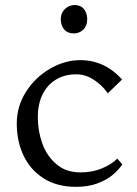

<svg xmlns="http://www.w3.org/2000/svg" viewBox="-20 -714 529 744"><path d="M45 -235Q45 -303.2 81.6 -359.6Q118.2 -416 175.1 -448.5Q232 -481 291 -481Q323 -481 351.5 -472.5Q380 -464 404.5 -448Q429 -432 449 -410L453 -406L397.8 -352.5Q396.8 -354.5 394.8 -356.5Q374.5 -384.8 342.9 -405.4Q311.2 -426 275.2 -426Q229.5 -426 195.8 -405Q162 -384 144.2 -346.8Q126.5 -309.5 126.5 -260.5Q126.5 -206.8 143.9 -158.2Q161.2 -109.8 198.4 -77.9Q235.5 -46 291.5 -46Q337.5 -46 373.6 -60.9Q409.8 -75.8 432 -97Q433.8 -98.2 434.8 -99.2L453.8 -77.2L452.8 -75.2Q437.8 -53.5 415 -34.9Q392.2 -16.2 356.9 -3.1Q321.5 10 274.2 10Q200.5 10 148.9 -23Q97.2 -56 71.1 -111.5Q45 -167 45 -235ZM318 -639.5Q318 -663.2 305.2 -678.9Q292.5 -694.5 269.5 -694.5Q247.5 -694.5 231.5 -679.2Q215.5 -664 215.5 -639.5Q215.5 -615.8 228.6 -600.1Q241.8 -584.5 266.2 -584.5Q287.5 -584.5 302.8 -599.2Q318 -614 318 -639.5Z"/></svg>

Font: TMT Limkin
Style: Regular
Weight: 400
Designer: Gabriel Drozdov
Version: Version 1.000;Glyphs 3.1.2 (3151)